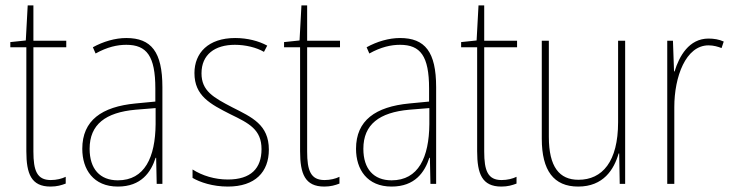

<svg xmlns="http://www.w3.org/2000/svg" viewBox="-20 -677 2696 707"><path d="M167 -14C116 -14 103 -49 103 -119V-503H224V-527H103V-657H82L75 -528L18 -522V-503H77V-120C77 -37 95 10 166 10C190 10 206 5 222 -1V-26C208 -19 188 -14 167 -14Z M445 -537C404 -537 360 -524 322 -503L332 -480C375 -504 412 -512 445 -512C520 -512 552 -471 552 -351V-303L479 -296C355 -284 283 -234 283 -129C283 -53 324 10 414 10C500 10 536 -43 553 -96H555L557 0H578V-356C578 -486 537 -537 445 -537ZM479 -273 553 -279V-220C552 -98 513 -13 414 -13C348 -13 310 -55 310 -129C310 -219 369 -263 479 -273Z M970 -126C970 -218 908 -245 835 -282C766 -318 722 -342 722 -407C722 -476 771 -512 845 -512C884 -512 925 -502 952 -486L964 -509C933 -526 891 -537 846 -537C747 -537 696 -482 696 -408C696 -324 754 -294 829 -256C897 -223 943 -200 943 -128C943 -57 904 -16 819 -16C771 -16 725 -30 689 -53V-22C716 -6 763 10 819 10C920 10 970 -44 970 -126Z M1175 -14C1124 -14 1111 -49 1111 -119V-503H1232V-527H1111V-657H1090L1083 -528L1026 -522V-503H1085V-120C1085 -37 1103 10 1174 10C1198 10 1214 5 1230 -1V-26C1216 -19 1196 -14 1175 -14Z M1453 -537C1412 -537 1368 -524 1330 -503L1340 -480C1383 -504 1420 -512 1453 -512C1528 -512 1560 -471 1560 -351V-303L1487 -296C1363 -284 1291 -234 1291 -129C1291 -53 1332 10 1422 10C1508 10 1544 -43 1561 -96H1563L1565 0H1586V-356C1586 -486 1545 -537 1453 -537ZM1487 -273 1561 -279V-220C1560 -98 1521 -13 1422 -13C1356 -13 1318 -55 1318 -129C1318 -219 1377 -263 1487 -273Z M1827 -14C1776 -14 1763 -49 1763 -119V-503H1884V-527H1763V-657H1742L1735 -528L1678 -522V-503H1737V-120C1737 -37 1755 10 1826 10C1850 10 1866 5 1882 -1V-26C1868 -19 1848 -14 1827 -14Z M2282 -527H2256V-227C2256 -82 2198 -15 2110 -15C2040 -15 2001 -62 2001 -173V-527H1975V-166C1975 -49 2019 10 2109 10C2202 10 2241 -53 2258 -112H2260L2262 0H2282Z M2589 -535C2517 -535 2481 -470 2464 -414H2462L2458 -527H2437V0H2463V-283C2463 -394 2505 -510 2589 -510C2608 -510 2624 -505 2637 -500L2645 -524C2628 -532 2608 -535 2589 -535Z"/></svg>

Font: Noto Sans Kannada Condensed Thin
Style: Regular
Weight: 100
Width: 3
Designer: Jelle Bosma - Monotype Design Team
Foundry: Monotype Imaging Inc.
Version: Version 2.005